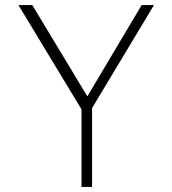

<svg xmlns="http://www.w3.org/2000/svg" viewBox="-20 -735 678 755"><path d="M300.5 0V-305L52.5 -715H107L342.5 -324.5L309.5 -332.5L537 -715H585.5L342 -310V0Z"/></svg>

Font: Russolo 10pt ExtraLight
Style: Regular
Weight: 200
Designer: Micah Stupak-Hahn
Version: Version 1.000